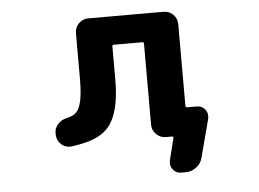

<svg xmlns="http://www.w3.org/2000/svg" viewBox="-50 -612 1099 816"><g transform="rotate(-5 500.0 -204.0)"><path d="M691.4 139.6Q668.9 139.6 655.3 122.1Q646.5 109.4 646.5 95.7Q646.5 89.8 647.5 84L670.9 -9.8Q671.9 -12.7 670.4 -14.6Q668.9 -16.6 666 -16.6H638.7Q615.2 -16.6 598.1 -33.7Q581.1 -50.8 581.1 -74.2V-419.9Q581.1 -426.8 574.2 -426.8H453.1Q446.3 -426.8 446.3 -419.9V-275.4Q446.3 -204.1 432.6 -153.3Q418.9 -102.5 391.6 -73.2Q364.3 -43.9 311.5 -27.3Q278.3 -17.6 235.4 -11.7Q231.4 -11.7 228.5 -11.7Q209 -11.7 194.3 -24.4Q175.8 -40 173.8 -64.5V-70.3Q171.9 -92.8 187.5 -110.8Q203.1 -128.9 226.6 -133.8Q244.1 -137.7 254.9 -143.6Q277.3 -156.2 286.1 -188.5Q296.9 -222.7 296.9 -294.9V-490.2Q296.9 -513.7 313.5 -530.8Q330.1 -547.9 354.5 -547.9H675.8Q700.2 -547.9 716.8 -530.8Q733.4 -513.7 733.4 -490.2V-141.6Q733.4 -134.8 741.2 -134.8H782.2Q803.7 -134.8 817.4 -117.2Q826.2 -105.5 826.2 -90.8Q826.2 -85 825.2 -79.1L782.2 84Q776.4 108.4 755.9 124Q735.4 139.6 710 139.6Z"/></g></svg>

Font: Rounded Mgen+ 1mn bold
Style: Bold
Weight: 700
Designer: [Source Han Sans]
Ryoko NISHIZUKA  (kana & ideographs); Paul D. Hunt (Latin, Greek & Cyrillic); Wenlong ZHANG  (bopomofo
Version: Version 1.059.20150602